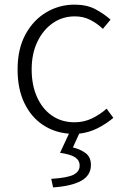

<svg xmlns="http://www.w3.org/2000/svg" viewBox="-20 -567 539 832"><path d="M210 245.1 202.1 208Q273.4 203.6 299.3 189.7Q325.2 175.8 325.2 150.9Q325.2 127.9 305.4 114.7Q285.6 101.6 240.2 95.2L278.8 12.2Q214.8 7.3 164.6 -26.6Q114.3 -60.5 85.2 -121.3Q56.2 -182.1 56.2 -266.1Q56.2 -355 90.3 -417.7Q124.5 -480.5 180.7 -513.7Q236.8 -546.9 303.2 -546.9Q356.4 -546.9 393.8 -526.9Q431.2 -506.8 459 -481.9L425.8 -441.9Q401.4 -465.3 371.3 -480.7Q341.3 -496.1 304.2 -496.1Q251 -496.1 208.7 -466.8Q166.5 -437.5 141.8 -385.7Q117.2 -334 117.2 -266.1Q117.2 -198.2 140.4 -146.5Q163.6 -94.7 205.3 -65.9Q247.1 -37.1 303.2 -37.1Q344.2 -37.1 379.6 -54.4Q415 -71.8 441.9 -96.2L471.2 -56.2Q439.5 -29.8 402.6 -11.2Q365.7 7.3 323.2 12.2L295.9 71.8Q332 81.1 353 98.1Q374 115.2 374 147.9Q374 192.9 332 216.3Q290 239.7 210 245.1Z"/></svg>

Font: Source Han Sans CN Light
Style: Regular
Weight: 300
Designer: Ryoko NISHIZUKA  (kana, bopomofo & ideographs); Paul D. Hunt (Latin, Greek & Cyrillic); Sandoll Communications , Soo-you
Foundry: Adobe
Version: Version 2.000;hotconv 1.0.107;makeotfexe 2.5.65593